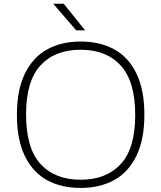

<svg xmlns="http://www.w3.org/2000/svg" viewBox="-20 -964 835 994"><path d="M67.5 -370Q67.5 -498.5 109 -583.2Q150.5 -668 224.5 -708.5Q298.5 -749 397.5 -749Q497.5 -749 571.5 -708.5Q645.5 -668 686.5 -583.2Q727.5 -498.5 727.5 -370Q727.5 -241.5 686 -156.8Q644.5 -72 570.5 -31.5Q496.5 9 397.5 9Q297 9 223.2 -31.5Q149.5 -72 108.5 -156.5Q67.5 -241 67.5 -370ZM680 -368Q680 -543 605 -624.8Q530 -706.5 397.5 -706.5Q265 -706.5 190 -625.8Q115 -545 115 -372Q115 -196.5 189.8 -115Q264.5 -33.5 397.5 -33.5Q530 -33.5 605 -114.5Q680 -195.5 680 -368ZM374.5 -807 255.5 -944.5H310L420.5 -807Z"/></svg>

Font: Encode Sans Expanded ExtraLight
Style: Regular
Weight: 275
Width: 7
Designer: Multiple Designers
Foundry: Impallari Type
Version: Version 2.000